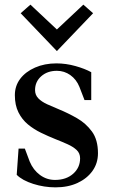

<svg xmlns="http://www.w3.org/2000/svg" viewBox="-20 -790 485 827"><path d="M219 17Q170 17 123 2Q76 -13 52 -37L60 -150H87L108 -94Q123 -58 152 -36.5Q181 -15 217 -15Q265 -15 295 -41.5Q325 -68 325 -108Q325 -130 310 -144Q295 -158 270.5 -169Q246 -180 218 -191Q188 -203 157 -218Q126 -233 100.5 -254Q75 -275 59.5 -306Q44 -337 44 -380Q44 -420 67 -450.5Q90 -481 131 -499Q172 -517 223 -517Q264 -517 305 -505.5Q346 -494 373 -479V-359H344L322 -416Q309 -448 283 -466.5Q257 -485 225 -485Q184 -485 157.5 -461.5Q131 -438 131 -402Q131 -381 145 -366.5Q159 -352 183 -341Q207 -330 234 -319Q273 -303 311.5 -281Q350 -259 376 -223.5Q402 -188 402 -130Q402 -87 378.5 -54Q355 -21 314 -2Q273 17 219 17ZM225 -570 69 -733 111 -770 225 -663 339 -770 381 -733Z"/></svg>

Font: Wittgenstein Medium
Style: Regular
Weight: 500
Designer: Jörg Drees
Foundry: Jörg Drees
Version: Version 1.500